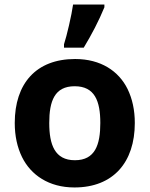

<svg xmlns="http://www.w3.org/2000/svg" viewBox="-20 -816 659 846"><path d="M309 -436C398 -436 422 -370 422 -274C422 -178 399 -110 310 -110C221 -110 197 -179 197 -274C197 -370 220 -436 309 -436ZM45 -274C45 -217 56 -167 77 -124C116 -45 195 10 308 10C479 10 574 -101 574 -274C574 -331 563 -381 542 -424C503 -503 424 -556 311 -556C139 -556 45 -448 45 -274ZM262 -621V-606H349C384 -664 415 -723 440 -784V-796H302C296 -751 274 -657 262 -621Z"/></svg>

Font: Passageway
Style: Regular
Weight: 700
Foundry: Ascender Corporation
Version: Version 1.11